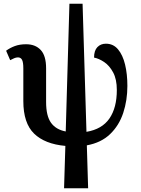

<svg xmlns="http://www.w3.org/2000/svg" viewBox="-20 -780 759 1037"><path d="M326 237 333 8Q222 -2 164 -58.5Q106 -115 106 -234V-410Q106 -444 99 -457Q92 -470 77 -470Q67 -470 56.5 -465.5Q46 -461 35 -455L13 -506Q33 -521 59.5 -531Q86 -541 121 -541Q171 -541 200 -510Q229 -479 229 -411V-229Q229 -154 255.5 -117Q282 -80 335 -70L355 -760H426L447 -68Q531 -82 571 -140Q611 -198 611 -294Q611 -352 591 -389Q571 -426 542.5 -445Q514 -464 488 -469Q488 -507 506 -525.5Q524 -544 552 -544Q592 -544 617.5 -513.5Q643 -483 655.5 -431.5Q668 -380 668 -316Q668 -238 645.5 -170Q623 -102 574.5 -55.5Q526 -9 449 5L456 237Z"/></svg>

Font: Noto Serif SemiCondensed SemiBold
Style: Regular
Weight: 600
Width: 4
Designer: Monotype Design Team
Foundry: Monotype Imaging Inc.
Version: Version 2.013; ttfautohint (v1.8.4.7-5d5b)